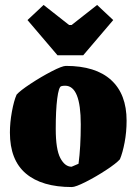

<svg xmlns="http://www.w3.org/2000/svg" viewBox="-20 -742 551 775"><path d="M20 -207Q20 -247 28 -291Q36 -335 47 -360Q61 -376 103.5 -404Q146 -432 188.5 -454Q231 -476 246 -476Q366 -476 428.5 -419Q491 -362 491 -255Q491 -209 483 -167Q475 -125 464 -99Q450 -83 409 -56Q368 -29 326.5 -8Q285 13 270 13Q149 13 84.5 -41.5Q20 -96 20 -207ZM297 -81Q306 -149 306 -240Q306 -396 243 -396Q233 -396 227 -394Q217 -391 211 -344Q205 -297 205 -222Q205 -139 223.5 -104Q242 -69 269 -69ZM91 -661 156 -722 259 -641H269L372 -722L437 -661L316 -519H212Z"/></svg>

Font: Grenze Black
Style: Regular
Weight: 900
Designer: Renata Polastri
Foundry: Omnibus-Type
Version: Version 1.002; ttfautohint (v1.8)